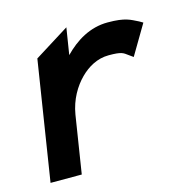

<svg xmlns="http://www.w3.org/2000/svg" viewBox="-77 -539 590 612"><g transform="rotate(-15 217.5 -233.0)"><path d="M120 0 150 -190C158 -238 181 -276 207 -302C231 -326 263 -345 301 -345C344 -345 348 -340 363 -329L377 -319L435 -417L423 -424C398 -436 384 -447 325 -447C266 -447 218 -417 180 -378L194 -466L79 -394L17 0Z"/></g></svg>

Font: Charger Pro
Style: BlkNarObl
Weight: 900
Designer: Jasper
Foundry: Cannot Into Space Fonts
Version: Version 1.09